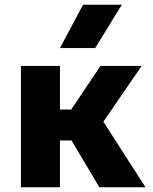

<svg xmlns="http://www.w3.org/2000/svg" viewBox="-20 -787 643 807"><path d="M397.5 0 239 -266.5 402.5 -510H575.5L414.5 -275.5L591.5 0ZM68 0V-510H232V-326.5H387.5V-196.5H232V0ZM232 -585 329 -767H492L380 -585Z"/></svg>

Font: Geologica Roman
Style: Bold
Weight: 700
Designer: Sindre Bremnes, Frode Helland
Foundry: Monokrom Skriftforlag AS
Version: Version 1.010;gftools[0.9.28]